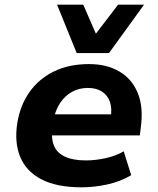

<svg xmlns="http://www.w3.org/2000/svg" viewBox="-20 -790 675 821"><path d="M330 11Q222 11 156.5 -23.5Q91 -58 66 -120Q41 -182 54 -264Q66 -339 105.5 -395.5Q145 -452 209.5 -484Q274 -516 361 -516Q436 -516 490 -484.5Q544 -453 569 -392.5Q594 -332 582 -244L578 -211H176L190 -301H467L453 -283Q460 -326 450 -354.5Q440 -383 416 -398.5Q392 -414 355 -414Q318 -414 287.5 -397Q257 -380 237 -349.5Q217 -319 209 -278L206 -256Q197 -204 209.5 -170.5Q222 -137 257 -120.5Q292 -104 348 -104Q387 -104 431 -113.5Q475 -123 509 -143L541 -41Q494 -13 437.5 -1Q381 11 330 11ZM308 -563 224 -770H336L390 -646L485 -770H596L446 -563Z"/></svg>

Font: Nunito Sans 6pt ExtraBold
Style: Italic
Weight: 800
Italic angle: -9°
Version: Version 3.101;gftools[0.9.27]